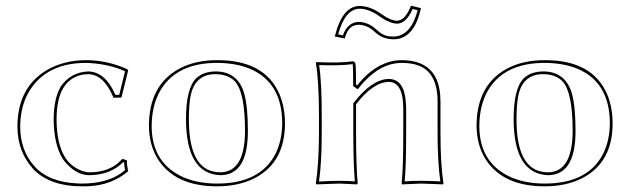

<svg xmlns="http://www.w3.org/2000/svg" viewBox="-20 -653 2240 683"><path d="M293.9 -389.2Q235.4 -388.2 205.6 -340.8Q181.2 -300.8 181.2 -228Q181.6 -142.6 210.9 -94.2Q232.9 -58.6 275.4 -43.9Q288.1 -40 297.9 -40Q370.1 -40 410.6 -83Q413.6 -85.9 415 -87.9L431.2 -83Q431.2 -64.9 436 -43.9Q378.9 4.4 298.8 9.3Q285.2 10.3 271 9.8Q161.6 9.8 101.6 -47.9Q98.1 -51.3 96.2 -54.2Q42.5 -114.3 42 -202.1Q42 -341.8 147 -403.8Q206.5 -438.5 285.2 -439Q355.5 -439 421.9 -411.6Q428.7 -408.7 434.1 -405.8L436 -402.8L412.1 -306.2L383.8 -305.2Q349.6 -388.2 293.9 -389.2ZM293.9 -398.9Q355 -397.5 390.6 -315.4L404.3 -315.9L424.8 -399.4Q372.1 -423.8 300.3 -428.7Q292 -429.2 285.2 -429.2Q157.7 -429.2 94.7 -344.7Q52.2 -286.6 51.8 -202.1Q52.2 -116.7 103.5 -60.5Q154.3 -4.9 255.4 -0.5Q263.7 0 271 0Q358.4 0 411.1 -37.1Q418.5 -42.5 424.8 -47.9Q421.9 -63 421.4 -75.7L418.5 -76.7Q374 -30.8 297.9 -29.8Q255.4 -29.8 217.8 -69.8Q208.5 -79.6 202.6 -88.9Q171.4 -140.6 170.9 -228Q171.4 -304.7 196.8 -346.2Q232.4 -396.5 293.9 -398.9Z M746.6 -389.2Q672.9 -389.2 657.7 -310.1Q651.9 -279.8 651.9 -228Q651.9 -65.4 735.8 -43.5Q750.5 -40 765.6 -40Q851.1 -42.5 851.6 -187Q851.6 -325.7 814.9 -364.3Q790.5 -388.7 746.6 -389.2ZM509.8 -205.1Q509.8 -352.1 620.6 -410.2Q677.7 -439.5 753.9 -439Q922.4 -439 974.6 -316.9Q993.7 -271 993.7 -213.9Q993.7 -76.7 888.2 -20.5Q830.6 9.8 752 9.8Q605.5 9.8 543.5 -84Q510.3 -135.3 509.8 -205.1ZM746.6 -398.9Q824.7 -398.9 848.1 -322.8Q861.8 -276.4 861.8 -187Q861.8 -41 777.3 -30.8Q771.5 -30.3 765.6 -29.8Q642.6 -33.2 641.6 -228Q641.6 -339.8 678.7 -375.5Q704.1 -398.4 746.6 -398.9ZM519.5 -205.1Q519.5 -80.1 621.1 -27.8Q676.3 0 752 0Q905.3 0 959.5 -105Q983.4 -152.3 983.9 -213.9Q983.9 -357.9 871.6 -407.2Q821.8 -428.7 753.9 -429.2Q608.9 -430.2 550.3 -331.1Q520 -278.3 519.5 -205.1Z M1546.9 -180.2Q1546.9 -69.3 1557.6 0L1555.7 2.9Q1554.2 2.9 1477.5 0Q1477.5 0 1410.6 2.9L1408.7 0Q1414.6 -54.2 1414.6 -180.2V-269Q1413.6 -361.3 1362.8 -361.8Q1307.1 -360.4 1246.6 -282.2V-180.2Q1246.6 -67.9 1252.4 0L1249.5 2.9Q1248 2.9 1187.5 0Q1187.5 0 1105.5 2.9L1103.5 0Q1114.3 -70.3 1114.7 -180.2V-234.9Q1114.7 -367.7 1103.5 -429.2L1105.5 -432.1Q1190.9 -428.2 1235.8 -435.1Q1243.2 -433.1 1244.6 -424.8Q1246.6 -413.6 1246.6 -352.1L1250.5 -349.1Q1311.5 -427.2 1389.6 -438Q1398.9 -439 1407.7 -439Q1535.6 -439 1545.9 -315.4Q1546.9 -303.2 1546.9 -291ZM1392.6 -579.1Q1422.4 -581.1 1441.9 -632.8L1477.5 -624Q1456.1 -524.9 1394 -514.2Q1387.2 -513.2 1380.9 -513.2Q1342.3 -513.2 1315.9 -537.1Q1313.5 -539.6 1311.5 -541Q1285.6 -564.5 1255.9 -564.9Q1221.7 -564.9 1208.5 -523.4Q1207.5 -519.5 1206.5 -516.1L1170.9 -522.9Q1197.3 -630.9 1258.8 -631.8Q1298.8 -631.3 1337.9 -602.1Q1370.1 -579.6 1392.6 -579.1ZM1536.6 -180.2V-291Q1536.6 -404.8 1454.6 -424.3Q1433.6 -429.2 1407.7 -429.2Q1337.9 -429.2 1275.4 -362.3Q1266.1 -352.5 1258.8 -342.8L1252.4 -335.4L1236.3 -346.7V-352.1Q1236.3 -412.6 1234.9 -423.3V-424.3L1234.4 -424.8Q1192.9 -418.9 1115.2 -421.4Q1125 -356.9 1124.5 -234.9V-180.2Q1124.5 -74.2 1114.7 -7.3Q1158.7 -9.8 1187.5 -9.8Q1214.8 -9.8 1242.2 -7.8Q1236.8 -73.7 1236.8 -180.2V-285.2L1238.8 -288.1Q1303.2 -371.1 1362.8 -372.1Q1418.5 -372.1 1423.8 -287.6Q1424.3 -278.3 1424.8 -269V-180.2Q1424.8 -58.1 1419.4 -7.8Q1450.2 -10.3 1477.5 -9.8Q1505.9 -9.8 1546.4 -7.8Q1536.6 -74.7 1536.6 -180.2ZM1392.6 -568.8Q1365.7 -569.8 1331.5 -593.8Q1293.9 -621.6 1258.8 -622.1Q1207 -620.1 1183.1 -530.8L1199.7 -527.3Q1216.3 -573.7 1255.9 -575.2Q1290.5 -574.2 1318.4 -548.3Q1340.8 -526.9 1362.8 -523.9Q1371.6 -522.9 1380.9 -522.9Q1441.4 -524.9 1465.8 -616.7L1447.8 -621.1Q1425.8 -569.8 1392.6 -568.8Z M1912.1 -389.2Q1838.4 -389.2 1823.2 -310.1Q1817.4 -279.8 1817.4 -228Q1817.4 -65.4 1901.4 -43.5Q1916 -40 1931.2 -40Q2016.6 -42.5 2017.1 -187Q2017.1 -325.7 1980.5 -364.3Q1956.1 -388.7 1912.1 -389.2ZM1675.3 -205.1Q1675.3 -352.1 1786.1 -410.2Q1843.3 -439.5 1919.4 -439Q2087.9 -439 2140.1 -316.9Q2159.2 -271 2159.2 -213.9Q2159.2 -76.7 2053.7 -20.5Q1996.1 9.8 1917.5 9.8Q1771 9.8 1709 -84Q1675.8 -135.3 1675.3 -205.1ZM1912.1 -398.9Q1990.2 -398.9 2013.7 -322.8Q2027.3 -276.4 2027.3 -187Q2027.3 -41 1942.9 -30.8Q1937 -30.3 1931.2 -29.8Q1808.1 -33.2 1807.1 -228Q1807.1 -339.8 1844.2 -375.5Q1869.6 -398.4 1912.1 -398.9ZM1685.1 -205.1Q1685.1 -80.1 1786.6 -27.8Q1841.8 0 1917.5 0Q2070.8 0 2125 -105Q2148.9 -152.3 2149.4 -213.9Q2149.4 -357.9 2037.1 -407.2Q1987.3 -428.7 1919.4 -429.2Q1774.4 -430.2 1715.8 -331.1Q1685.5 -278.3 1685.1 -205.1Z"/></svg>

Font: Linux Biolinum Outline O
Style: Bold
Weight: 700
Designer: Philipp H. Poll
Foundry: Philipp H. Poll
Version: Version 0.9.2